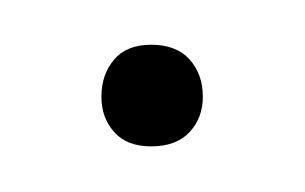

<svg xmlns="http://www.w3.org/2000/svg" viewBox="-20 -55 135 85"><path d="M64 3.4Q58.1 9.8 46.9 9.8Q36.1 9.8 30.5 3.4Q24.9 -2.9 24.9 -12.2Q24.9 -22 30.5 -28.6Q36.1 -35.2 46.9 -35.2Q58.1 -35.2 64 -28.6Q69.8 -22 69.8 -12.2Q69.8 -2.9 64 3.4Z"/></svg>

Font: Wire One
Style: Regular
Weight: 400
Designer: Alexei Vanyashin, Gayaneh Bagdasaryan
Foundry: Cyreal Type Foundry
Version: Version 1.000